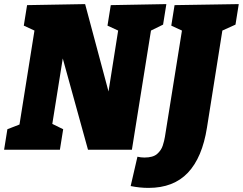

<svg xmlns="http://www.w3.org/2000/svg" viewBox="-32 -730 1184 936"><path d="M508 -705 779 -710 763 -610 704 -581 611 0H397L274 -445L223 -126L276 -100L260 0H-12L4 -100L63 -123L136 -581L84 -605L100 -705L383 -710L497 -284L544 -581L492 -605ZM819 -705 1132 -710 1116 -610 1052 -581 977 -108Q954 38 884 112Q814 186 692 186Q649 186 605 177L638 34Q646 36 655 37Q664 38 672 38Q714 38 734 20.5Q754 3 761.5 -20.5Q769 -44 772 -63L855 -581L803 -605Z"/></svg>

Font: Bitter Black
Style: Italic
Weight: 900
Italic angle: -9°
Designer: Sol Matas, and Bitter project Authors
Foundry: Sol Matas
Version: Version 2.001